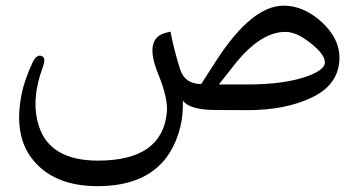

<svg xmlns="http://www.w3.org/2000/svg" viewBox="-20 -385 1260 672"><path d="M845.7 -89.4Q981.9 -89.4 1062 -120.6Q1118.7 -142.6 1117.2 -168Q1114.7 -201.7 1049.3 -247.1Q1011.7 -273.4 978.5 -273.4Q891.6 -272.9 802.2 -160.6L746.1 -89.4ZM974.1 -365.2Q1044.4 -364.7 1107.9 -306.2Q1166 -251.5 1168 -188Q1170.4 -91.3 1071.8 -43.9Q978.5 1 843.8 0.5L733.4 0Q643.1 -0.5 620.1 -33.2Q621.1 19.5 611.3 58.6Q560.5 264.2 327.1 266.6Q166.5 268.1 91.3 169.4Q27.3 85.9 55.7 -55.7Q65.9 -106 93.3 -164.6Q106.9 -194.8 124.5 -189.5Q142.6 -184.6 129.9 -150.4Q87.4 -36.6 115.2 53.2Q152.8 177.7 324.7 177.2Q548.8 176.3 564 7.3Q568.4 -41 533.7 -126Q482.9 -250 559.6 -270L576.7 -274.4Q589.4 -208 610.4 -142.6Q626.5 -91.3 684.1 -90.8L735.4 -170.4Q861.3 -366.2 974.1 -365.2Z"/></svg>

Font: Gandom FD-WOL
Style: FD-WOL
Weight: 400
Foundry: DejaVu fonts team - Redesigned by Saber Rastikerdar - Based on Samim Font
Version: Version 0.6